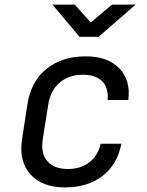

<svg xmlns="http://www.w3.org/2000/svg" viewBox="-20 -805 640 835"><path d="M262 10Q164 10 112.5 -46.5Q61 -103 76 -200L99 -350Q114 -450 181.5 -505Q249 -560 353 -560Q448 -560 498.5 -508Q549 -456 538 -370H448Q453 -423 424.5 -451.5Q396 -480 340 -480Q281 -480 240.5 -446.5Q200 -413 190 -351L166 -200Q156 -138 186 -104Q216 -70 275 -70Q331 -70 368.5 -99Q406 -128 418 -180H508Q490 -89 425.5 -39.5Q361 10 262 10ZM326 -645 208 -785H305L375 -707L467 -785H570L409 -645Z"/></svg>

Font: JetBrains Mono NL
Style: Italic
Weight: 400
Italic angle: -9°
Monospace: yes
Designer: Philipp Nurullin, Konstantin Bulenkov
Foundry: JetBrains
Version: Version 2.305; ttfautohint (v1.8.4.7-5d5b)